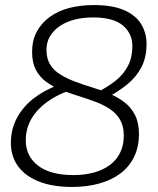

<svg xmlns="http://www.w3.org/2000/svg" viewBox="-20 -730 626 760"><path d="M266 10Q186 10 131.5 -12.5Q77 -35 50 -74Q23 -113 23 -164Q23 -219 47.5 -264Q72 -309 114.5 -341.5Q157 -374 210 -393L253 -371Q204 -354 165 -325.5Q126 -297 104 -259Q82 -221 82 -174Q82 -112 130.5 -74.5Q179 -37 271 -37Q315 -37 351.5 -47Q388 -57 414.5 -76.5Q441 -96 455.5 -125.5Q470 -155 470 -193Q470 -231 455 -256.5Q440 -282 414 -299Q388 -316 355.5 -328Q323 -340 289 -350.5Q255 -361 222 -374Q189 -387 163 -406Q137 -425 122 -453.5Q107 -482 107 -524Q107 -570 125.5 -604.5Q144 -639 177 -663Q210 -687 254.5 -698.5Q299 -710 351 -710Q425 -710 471 -690Q517 -670 538.5 -635Q560 -600 560 -556Q560 -503 540 -464.5Q520 -426 485.5 -397.5Q451 -369 406 -345L365 -365Q409 -387 440 -412.5Q471 -438 487.5 -471Q504 -504 504 -548Q504 -597 466.5 -629Q429 -661 348 -661Q309 -661 275.5 -652.5Q242 -644 217 -627Q192 -610 178 -586.5Q164 -563 164 -533Q164 -497 179 -473.5Q194 -450 220.5 -434Q247 -418 279.5 -406Q312 -394 346.5 -383.5Q381 -373 414 -359Q447 -345 473 -325Q499 -305 514.5 -274.5Q530 -244 530 -200Q530 -148 510.5 -108.5Q491 -69 456 -43Q421 -17 372.5 -3.5Q324 10 266 10Z"/></svg>

Font: Georama Light
Style: Italic
Weight: 300
Italic angle: -9°
Designer: Jean-Baptiste Levee
Foundry: Production Type
Version: Version 1.001